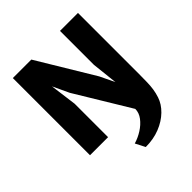

<svg xmlns="http://www.w3.org/2000/svg" viewBox="-255 -910 1307 1307"><g transform="rotate(-45 398.0 -257.0)"><path d="M258 0H84V-743H262L508 -335L558.5 -229.5L538 -416V-743H711V-155Q711 -109 710 -75.2Q709 -41.5 704.8 -12.2Q700.5 17 690 49Q674 98 632 139Q590 180 528.5 204.5Q467 229 392 229L356 159Q397.5 147 436.2 122.5Q475 98 500 65Q525 32 525 -5L287 -398L232.5 -514.5L258 -322Z"/></g></svg>

Font: Merriweather Sans Black
Style: Regular
Weight: 900
Designer: Eben Sorkin
Foundry: Eben Sorkin
Version: Version 1.008; ttfautohint (v1.7.19-72a1) -l 8 -r 50 -G 200 